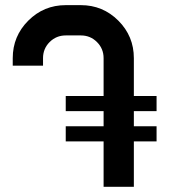

<svg xmlns="http://www.w3.org/2000/svg" viewBox="-20 -723 655 743"><path d="M146.5 -498V-468.8H29.3V-498Q29.3 -583 89.4 -643.1Q149.4 -703.1 234.4 -703.1H293Q377.9 -703.1 438 -643.1Q498 -583 498 -498V-351.6H585.9V-293H498V-234.4H585.9V-175.8H498V0H380.9V-175.8H234.4V-234.4H380.9V-293H234.4V-351.6H380.9V-498Q380.9 -534.7 355.2 -560.3Q329.6 -585.9 293 -585.9H234.4Q197.8 -585.9 172.1 -560.3Q146.5 -534.7 146.5 -498Z"/></svg>

Font: Gerhaus
Style: Regular
Weight: 400
Designer: GGBotNet
Foundry: GGBotNet
Version: 1.01